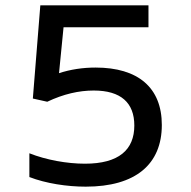

<svg xmlns="http://www.w3.org/2000/svg" viewBox="-20 -690 715 719"><path d="M301 9C488 9 586 -75 586 -222C586 -362 497 -437 338 -437C290 -437 244 -430 201 -416L218 -588H536V-670H131L103 -321L157 -309C218 -338 276 -351 331 -351C433 -351 483 -305 483 -220C483 -129 425 -77 298 -77C231 -77 153 -91 90 -116V-27C152 -3 231 9 301 9Z"/></svg>

Font: LT Wave Alt
Style: Regular
Weight: 400
Designer: Daniel Lyons
Version: Version 2.5 (Glyphs App)